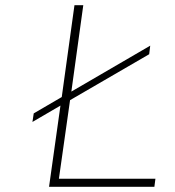

<svg xmlns="http://www.w3.org/2000/svg" viewBox="-20 -720 675 740"><path d="M579 -31 575 0H169L213 -313L105 -250L110 -283L218 -346L267 -700H301L255 -367L559 -544L555 -511L250 -334L207 -31Z"/></svg>

Font: Fivo Sans Thin
Style: Regular
Weight: 250
Foundry: Alexander Slobzheninov
Version: 1.0